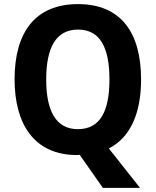

<svg xmlns="http://www.w3.org/2000/svg" viewBox="-20 -745 758 935"><path d="M667 -358C667 -587 568 -725 360 -725C151 -725 51 -587 51 -359C51 -140 147 10 355 10C359 10 365 9 368 9L481 170H662L510 -22C616 -76 667 -195 667 -358ZM205 -358C205 -512 252 -601 360 -601C467 -601 513 -514 513 -358C513 -202 467 -116 359 -116C253 -116 205 -204 205 -358Z"/></svg>

Font: Noto Sans Devanagari SemiCondensed
Style: Bold
Weight: 700
Width: 4
Designer: Jelle Bosma - Monotype Design Team
Foundry: Monotype Imaging Inc.
Version: Version 2.004